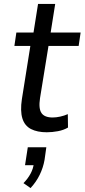

<svg xmlns="http://www.w3.org/2000/svg" viewBox="-20 -662 430 974"><path d="M217 9Q169 9 137 -7.5Q105 -24 93.5 -61.5Q82 -99 91 -159L134 -429H53L63 -497H150L173 -642H260L237 -497H389L379 -429H226L183 -164Q175 -111 190.5 -88.5Q206 -66 247 -66Q265 -66 285.5 -70.5Q306 -75 324 -83L325 -15Q303 -2 274 3.5Q245 9 217 9ZM135 292 99 267Q121 245 135 219Q149 193 152 165L163 176H107L121 85H215L206 149Q199 189 181 225.5Q163 262 135 292Z"/></svg>

Font: Nunito Sans 7pt Condensed Medium
Style: Italic
Weight: 500
Width: 3
Italic angle: -9°
Designer: Vernon Adams
Foundry: Vernon Adams
Version: Version 3.101;gftools[0.9.27]